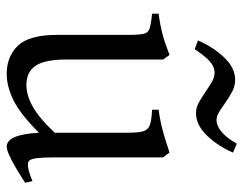

<svg xmlns="http://www.w3.org/2000/svg" viewBox="-96 -612 723 570"><g transform="rotate(90 265.0 -326.5)"><path d="M373.5 -81.1Q317.9 -25.4 276.9 -5.4Q235.8 14.6 199.2 14.6Q147 14.6 115 -18.8Q83 -52.2 83 -136.2V-347.2Q83 -380.9 79.6 -393.1Q76.2 -405.3 64.7 -409.4Q53.2 -413.6 20 -417V-436.5Q54.2 -440.9 81.8 -448.2Q109.4 -455.6 142.6 -468.8L156.2 -449.7V-163.1Q156.2 -97.7 175 -70.8Q193.8 -43.9 231 -43.9Q263.2 -43.9 297.4 -63.5Q331.5 -83 373.5 -127.9V-347.2Q373.5 -377.9 368.9 -391.6Q364.3 -405.3 350.6 -410.4Q336.9 -415.5 305.2 -417V-436.5Q336.4 -440.4 366.5 -448.5Q396.5 -456.5 432.1 -468.8L446.8 -449.7V-124Q446.8 -91.8 449.2 -73.5Q451.7 -55.2 458 -50.8Q461.9 -48.3 468.8 -48.3Q485.8 -48.3 517.1 -62L522 -40Q483.9 -15.1 455.3 -0.2Q426.8 14.6 415 14.6Q378.9 14.6 373.5 -81.1ZM250.5 -576.7Q231.4 -589.8 219.5 -596.2Q207.5 -602.5 195.3 -602.5Q177.2 -602.5 161.4 -588.1Q145.5 -573.7 125.5 -543.5L99.6 -553.2Q119.1 -598.6 150.1 -631.1Q181.2 -663.6 216.3 -663.6Q234.4 -663.6 251 -655Q267.6 -646.5 289.1 -631.3Q305.2 -619.6 315.7 -614Q326.2 -608.4 335.4 -608.4Q371.6 -608.4 406.2 -668.5L432.6 -657.2Q413.1 -612.3 381.8 -579.8Q350.6 -547.4 315.4 -547.4Q299.8 -547.4 285.9 -554.7Q272 -562 250.5 -576.7Z"/></g></svg>

Font: David Libre
Style: Regular
Weight: 400
Version: Version 1.000